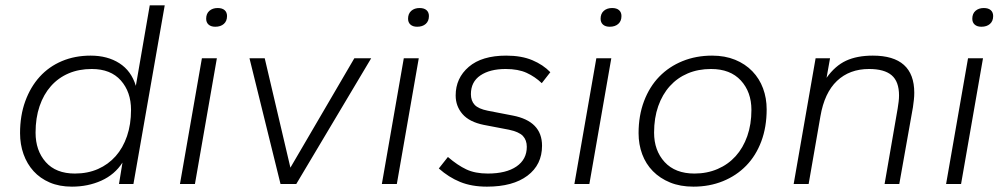

<svg xmlns="http://www.w3.org/2000/svg" viewBox="-20 -688 3743 718"><path d="M249 10Q202 10 166 -5.5Q130 -21 105.5 -48Q81 -75 68 -111.5Q55 -148 55 -190Q55 -256 74.5 -309.5Q94 -363 128.5 -401Q163 -439 211.5 -459.5Q260 -480 319 -480Q382 -480 426.5 -451.5Q471 -423 488 -367L540 -668H596L479 0H425L438 -80Q409 -35 359 -12.5Q309 10 249 10ZM260 -39Q308 -39 346.5 -56Q385 -73 412.5 -104Q440 -135 455 -179Q470 -223 470 -277Q470 -344 432 -387Q394 -430 323 -430Q275 -430 236.5 -413.5Q198 -397 170.5 -366Q143 -335 128 -291Q113 -247 113 -192Q113 -125 151 -82Q189 -39 260 -39Z M653 0 735 -470H791L709 0ZM785 -588Q769 -588 760 -596Q751 -604 751 -618Q751 -637 763 -647.5Q775 -658 794 -658Q811 -658 820 -650Q829 -642 829 -628Q829 -609 817 -598.5Q805 -588 785 -588Z M1029 0 913 -470H970L1066 -61L1305 -470H1368L1088 0Z M1408 0 1490 -470H1546L1464 0ZM1540 -588Q1524 -588 1515 -596Q1506 -604 1506 -618Q1506 -637 1518 -647.5Q1530 -658 1549 -658Q1566 -658 1575 -650Q1584 -642 1584 -628Q1584 -609 1572 -598.5Q1560 -588 1540 -588Z M1801 10Q1744 10 1701 -7.5Q1658 -25 1621 -58L1655 -101Q1691 -70 1724 -54.5Q1757 -39 1804 -39Q1873 -39 1911.5 -65.5Q1950 -92 1950 -139Q1950 -164 1935.5 -179.5Q1921 -195 1883 -203L1789 -221Q1735 -232 1709.5 -261.5Q1684 -291 1684 -331Q1684 -396 1733 -438Q1782 -480 1873 -480Q1930 -480 1970.5 -463Q2011 -446 2038 -418L2006 -377Q1981 -401 1949.5 -415.5Q1918 -430 1871 -430Q1812 -430 1776.5 -406Q1741 -382 1741 -336Q1741 -311 1755 -296Q1769 -281 1804 -274L1897 -256Q2007 -235 2007 -143Q2007 -72 1952.5 -31Q1898 10 1801 10Z M2128 0 2210 -470H2266L2184 0ZM2260 -588Q2244 -588 2235 -596Q2226 -604 2226 -618Q2226 -637 2238 -647.5Q2250 -658 2269 -658Q2286 -658 2295 -650Q2304 -642 2304 -628Q2304 -609 2292 -598.5Q2280 -588 2260 -588Z M2573 10Q2524 10 2486 -5.5Q2448 -21 2421.5 -48Q2395 -75 2381.5 -111.5Q2368 -148 2368 -190Q2368 -256 2388.5 -310Q2409 -364 2445.5 -401.5Q2482 -439 2532.5 -459.5Q2583 -480 2643 -480Q2691 -480 2729 -464.5Q2767 -449 2793.5 -421.5Q2820 -394 2833.5 -357.5Q2847 -321 2847 -279Q2847 -213 2827 -159.5Q2807 -106 2770.5 -68.5Q2734 -31 2683.5 -10.5Q2633 10 2573 10ZM2577 -39Q2624 -39 2663.5 -56Q2703 -73 2731 -104Q2759 -135 2774.5 -179Q2790 -223 2790 -277Q2790 -344 2750.5 -387Q2711 -430 2639 -430Q2591 -430 2552 -413.5Q2513 -397 2485 -366Q2457 -335 2441.5 -291Q2426 -247 2426 -192Q2426 -125 2465.5 -82Q2505 -39 2577 -39Z M3288 0 3337 -283Q3339 -295 3340.5 -307.5Q3342 -320 3342 -331Q3342 -383 3314.5 -406.5Q3287 -430 3230 -430Q3157 -430 3110 -385.5Q3063 -341 3048 -253L3004 0H2948L3030 -470H3084L3071 -397Q3103 -442 3144 -461Q3185 -480 3244 -480Q3399 -480 3399 -341Q3399 -328 3397.5 -314.5Q3396 -301 3394 -287L3343 0Z M3518 0 3600 -470H3656L3574 0ZM3650 -588Q3634 -588 3625 -596Q3616 -604 3616 -618Q3616 -637 3628 -647.5Q3640 -658 3659 -658Q3676 -658 3685 -650Q3694 -642 3694 -628Q3694 -609 3682 -598.5Q3670 -588 3650 -588Z"/></svg>

Font: Celebes Light
Style: Italic
Weight: 300
Italic angle: -10°
Designer: Anugrah Pasau
Foundry: Lafontype
Version: Version 1.000; ttfautohint (v1.8.4)